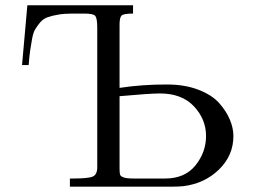

<svg xmlns="http://www.w3.org/2000/svg" viewBox="-20 -703 984 723"><path d="M63 -458 83 -683.1H481V-651.9Q445.8 -651.9 438 -644.5Q430.2 -637.2 430.2 -610.8V-372.1Q517.1 -385.3 609.9 -384.8Q675.8 -384.8 727.3 -365Q778.8 -345.2 805.9 -314.2Q833 -283.2 845.9 -251.7Q858.9 -220.2 858.9 -190.9Q858.9 -117.7 804.9 -64.9Q751 -12.2 670.9 -2Q653.8 0 621.1 0H243.2V-30.8H255.9Q313 -30.8 329.6 -38.3Q346.2 -45.9 346.2 -73.2V-598.1Q346.2 -633.3 339.1 -642.6Q332 -651.9 297.9 -651.9H252.9Q222.2 -651.9 199 -647.9Q175.8 -644 158.9 -637.9Q142.1 -631.8 130.6 -617.9Q119.1 -604 112.1 -592Q105 -580.1 100.6 -555.4Q96.2 -530.8 93.5 -512.5Q90.8 -494.1 87.9 -458ZM430.2 -69.8Q430.2 -51.8 432.1 -45.4Q434.1 -39.1 445.6 -34.9Q457 -30.8 482.9 -30.8H602.1Q676.3 -30.8 716.1 -80.3Q755.9 -129.9 755.9 -190.9Q755.9 -253.9 710.4 -302.5Q665 -351.1 582 -351.1Q544.9 -351.1 430.2 -340.8Z"/></svg>

Font: CMU Serif Upright Italic
Style: UprightItalic
Weight: 500
Version: Version 0.7.0